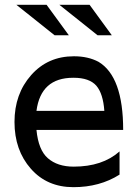

<svg xmlns="http://www.w3.org/2000/svg" viewBox="-20 -763 570 795"><path d="M265 -617 173 -743H48L206 -617ZM443 -617 351 -743H226L384 -617ZM490 -225Q490 -446 388 -507Q345 -530 286 -530Q178 -530 109 -452Q40 -374 40 -258Q40 -141 108 -64Q175 12 284 12Q393 12 475 -40V-136Q404 -73 285 -73Q218 -73 178 -108Q139 -142 131 -225ZM285 -441Q350 -441 379 -408Q407 -375 412 -304H131Q149 -441 283 -441Z"/></svg>

Font: Sawarabi Gothic
Style: Regular
Weight: 400
Designer: mshio (mshio@users.sourceforge.jp)
Version: Version 20141215